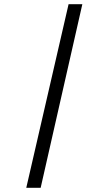

<svg xmlns="http://www.w3.org/2000/svg" viewBox="-20 -780 521 921"><path d="M106 121 309 -760H375L175 121Z"/></svg>

Font: Noto Serif Devanagari SemiCondensed
Style: Bold
Weight: 700
Width: 4
Designer: Universal Thirst, Indian Type Foundry and the Monotype Design Team
Foundry: Monotype Imaging Inc.
Version: Version 2.004; ttfautohint (v1.8.4.7-5d5b)